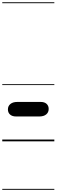

<svg xmlns="http://www.w3.org/2000/svg" viewBox="-25 -1250 500 1698"><path d="M116 -220Q83.5 -220 64.2 -236.8Q45 -253.5 45 -282.5Q45 -312.5 67.2 -330.5Q89.5 -348.5 128 -348.5H336Q368 -348.5 386.8 -331.8Q405.5 -315 405.5 -286.5Q405.5 -256 383.5 -238Q361.5 -220 323 -220ZM116 -220Q83.5 -220 64.2 -236.8Q45 -253.5 45 -282.5Q45 -312.5 67.2 -330.5Q89.5 -348.5 128 -348.5H336Q368 -348.5 386.8 -331.8Q405.5 -315 405.5 -286.5Q405.5 -256 383.5 -238Q361.5 -220 323 -220ZM-5 420.5H455.5V428.5H-5ZM-5 -16H455.5V0H-5ZM-5 -505.5H455.5V-497.5H-5ZM-5 -1230H455.5V-1222H-5Z"/></svg>

Font: Edu VIC WA NT Pre Guide
Style: Regular
Weight: 400
Designer: Tina and Corey Anderson, Eben Sorkin, Mirko Velimirovic
Foundry: Google for Education
Version: Version 1.000